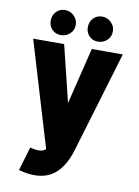

<svg xmlns="http://www.w3.org/2000/svg" viewBox="-96 -763 736 1019"><g transform="rotate(10 271.5 -253.0)"><path d="M77 180 115 52Q157 63 180.5 56.5Q204 50 212 24H350Q317 133 250.5 171Q184 209 77 180ZM213 24 346 -520H513L350 24ZM213 90 30 -520H197L289 -144ZM171 -564Q142 -564 123.5 -583Q105 -602 105 -631Q105 -659 123.5 -679Q142 -699 171 -699Q199 -699 219.5 -679Q240 -659 240 -631Q240 -602 219.5 -583Q199 -564 171 -564ZM371 -564Q342 -564 323.5 -583Q305 -602 305 -631Q305 -659 323.5 -679Q342 -699 371 -699Q399 -699 419.5 -679Q440 -659 440 -631Q440 -602 419.5 -583Q399 -564 371 -564Z"/></g></svg>

Font: Akshar Light
Style: Regular
Weight: 300
Designer: Tall Chai
Foundry: Tall Chai
Version: Version 1.100